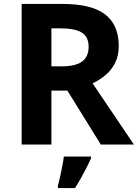

<svg xmlns="http://www.w3.org/2000/svg" viewBox="-20 -734 700 975"><path d="M298 -714Q444 -714 513.5 -661Q583 -608 583 -500Q583 -451 564.5 -414.5Q546 -378 515.5 -352.5Q485 -327 450 -311L660 0H492L322 -274H241V0H90V-714ZM287 -590H241V-397H290Q365 -397 397.5 -422Q430 -447 430 -496Q430 -547 395.5 -568.5Q361 -590 287 -590ZM442 71Q432 93 419.5 117.5Q407 142 392.5 168Q378 194 361 221H274V208Q280 188 285.5 162Q291 136 296.5 109Q302 82 304 61H442Z"/></svg>

Font: Noto Sans Sundanese
Style: Bold
Weight: 700
Version: Version 2.003